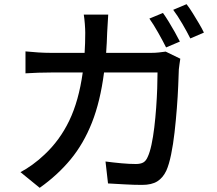

<svg xmlns="http://www.w3.org/2000/svg" viewBox="-20 -853 1040 919"><path d="M760 -791Q773 -773 788 -748.5Q803 -724 817 -699Q831 -674 841 -654L775 -626Q760 -656 737.5 -696Q715 -736 695 -764ZM873 -833Q887 -815 902.5 -790Q918 -765 932.5 -740.5Q947 -716 956 -697L891 -669Q875 -701 852.5 -739.5Q830 -778 809 -806ZM843 -572Q841 -559 839 -545Q837 -531 836 -521Q835 -491 833 -442Q831 -393 826.5 -335Q822 -277 815.5 -219.5Q809 -162 799 -113.5Q789 -65 776 -36Q760 -2 733 15Q706 32 660 32Q620 32 577.5 29.5Q535 27 497 25L485 -80Q523 -75 561 -71.5Q599 -68 630 -68Q653 -68 666 -75.5Q679 -83 687 -102Q697 -123 705 -160Q713 -197 718.5 -243Q724 -289 727.5 -337.5Q731 -386 732.5 -430Q734 -474 734 -506H478Q460 -367 420 -266Q380 -165 318 -90Q256 -15 170 46L78 -29Q105 -43 136 -65.5Q167 -88 193 -113Q266 -181 311.5 -275.5Q357 -370 376 -506H224Q196 -506 163.5 -505Q131 -504 102 -502V-607Q131 -604 163 -602Q195 -600 224 -600H385Q388 -645 388 -696Q388 -713 386 -739Q384 -765 381 -783H498Q497 -765 495.5 -740.5Q494 -716 493 -698Q492 -673 491 -648Q490 -623 488 -600H704Q724 -600 741 -602Q758 -604 773 -606Z"/></svg>

Font: Source Han Sans SC Medium
Style: Regular
Weight: 500
Designer: Ryoko NISHIZUKA 西塚涼子 (kana, bopomofo & ideographs); Paul D. Hunt (Latin, Greek & Cyrillic); Sandoll Communications 산돌커뮤니
Foundry: Adobe
Version: Version 2.004;hotconv 1.0.118;makeotfexe 2.5.65603